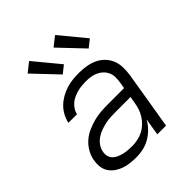

<svg xmlns="http://www.w3.org/2000/svg" viewBox="-212 -889 1025 1025"><g transform="rotate(-45 300.0 -376.5)"><path d="M223 8Q200 8 177 5.5Q154 3 133.5 -4Q113 -11 95 -23Q77 -35 64.5 -53Q52 -71 49 -93.5Q46 -116 50 -140Q54 -167 68 -192.5Q82 -218 103.5 -237.5Q125 -257 151.5 -269Q178 -281 205.5 -288.5Q233 -296 260 -298Q287 -300 314 -300H436L442 -335Q445 -354 445 -373Q445 -392 437.5 -408.5Q430 -425 417.5 -437Q405 -449 389 -456.5Q373 -464 355 -467Q337 -470 318 -470Q302 -470 286 -468.5Q270 -467 254.5 -463Q239 -459 223 -452Q207 -445 194.5 -434.5Q182 -424 172.5 -409.5Q163 -395 160 -379H95Q100 -403 112 -425.5Q124 -448 142 -465.5Q160 -483 182 -495.5Q204 -508 227.5 -515.5Q251 -523 274.5 -525.5Q298 -528 322 -528Q350 -528 377.5 -523.5Q405 -519 429 -508Q453 -497 471.5 -478Q490 -459 500 -434.5Q510 -410 510.5 -382Q511 -354 507 -326L453 0H387L403 -97Q390 -73 370 -52.5Q350 -32 326 -18Q302 -4 275.5 2Q249 8 223 8ZM247 -50Q267 -50 288 -54Q309 -58 329 -68Q349 -78 365.5 -93.5Q382 -109 393.5 -127.5Q405 -146 411.5 -166.5Q418 -187 421 -208L427 -242H314Q295 -242 275 -241Q255 -240 235.5 -235.5Q216 -231 196.5 -224Q177 -217 160 -205Q143 -193 131 -175.5Q119 -158 116 -138Q113 -122 117 -107.5Q121 -93 131.5 -82.5Q142 -72 156 -66Q170 -60 184.5 -56.5Q199 -53 215 -51.5Q231 -50 247 -50ZM452 -583 323 -719 376 -761 495 -617ZM256 -583 127 -719 180 -761 299 -617Z"/></g></svg>

Font: Iosevka Aile Light
Style: Italic
Weight: 300
Italic angle: -9°
Designer: Belleve Invis
Foundry: Belleve Invis
Version: Version 31.1.0; ttfautohint (v1.8.4)